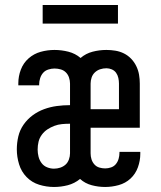

<svg xmlns="http://www.w3.org/2000/svg" viewBox="-20 -737 640 765"><path d="M195 8Q165 8 136 -1Q107 -10 86 -31.5Q65 -53 56 -82.5Q47 -112 47 -142Q47 -168 53 -193.5Q59 -219 74 -240.5Q89 -262 110 -277.5Q131 -293 155.5 -302Q180 -311 206 -314.5Q232 -318 258 -318H259V-404Q259 -416 255 -428Q251 -440 242.5 -448.5Q234 -457 222 -460.5Q210 -464 197 -464Q185 -464 172.5 -460Q160 -456 152 -447Q144 -438 140 -425.5Q136 -413 136 -401Q136 -400 136 -399Q136 -398 136 -397H53Q53 -399 53 -401Q53 -403 53 -405Q53 -433 63 -459.5Q73 -486 94 -504.5Q115 -523 142 -530.5Q169 -538 197 -538Q225 -538 252.5 -531Q280 -524 301 -506Q322 -524 349 -531Q376 -538 404 -538Q422 -538 440 -535Q458 -532 474 -524Q490 -516 502.5 -503Q515 -490 523 -473.5Q531 -457 534 -439.5Q537 -422 537 -404V-228H341V-126Q341 -114 344.5 -102.5Q348 -91 356 -82Q364 -73 375.5 -69.5Q387 -66 399 -66Q411 -66 422.5 -70Q434 -74 441.5 -83Q449 -92 452.5 -104Q456 -116 456 -128Q456 -129 456 -130Q456 -131 456 -132H539Q539 -130 539 -128Q539 -126 539 -124Q539 -97 529.5 -70.5Q520 -44 500 -25.5Q480 -7 453 0.5Q426 8 399 8Q372 8 345.5 1Q319 -6 299 -24Q277 -6 250 1Q223 8 195 8ZM341 -302H454V-404Q454 -415 451.5 -426.5Q449 -438 442.5 -447Q436 -456 425.5 -460.5Q415 -465 404 -465Q391 -465 379 -461Q367 -457 358 -448.5Q349 -440 345 -428Q341 -416 341 -404ZM195 -65Q208 -65 220 -69Q232 -73 241 -81Q250 -89 254.5 -101.5Q259 -114 259 -126V-244H258Q242 -244 226.5 -242.5Q211 -241 196.5 -235.5Q182 -230 169 -221.5Q156 -213 146.5 -200Q137 -187 133.5 -172Q130 -157 130 -141Q130 -127 133.5 -113Q137 -99 145.5 -87.5Q154 -76 167.5 -70.5Q181 -65 195 -65ZM150 -643V-717H450V-643Z"/></svg>

Font: Iosevka Curly Extended
Style: Regular
Weight: 400
Width: 7
Monospace: yes
Designer: Belleve Invis
Foundry: Belleve Invis
Version: Version 11.1.0; ttfautohint (v1.8.3)